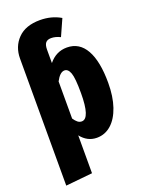

<svg xmlns="http://www.w3.org/2000/svg" viewBox="-179 -842 860 1148"><g transform="rotate(-20 251.0 -268.0)"><path d="M482 -268Q482 -181 460 -116.5Q438 -52 398.5 -17Q359 18 307 18Q247 18 206 -34V207L36 224V-584Q36 -660 85 -710Q134 -760 226 -760Q299 -760 357 -726L310 -621Q280 -636 252 -636Q228 -636 217 -622.5Q206 -609 206 -579V-494Q252 -551 321 -551Q400 -551 441 -478Q482 -405 482 -268ZM308 -266Q308 -362 296 -394.5Q284 -427 261 -427Q232 -427 206 -377V-141Q218 -123 229.5 -114Q241 -105 255 -105Q308 -105 308 -266Z"/></g></svg>

Font: Fira Sans Extra Condensed ExtraBold
Style: Regular
Weight: 800
Width: 1
Designer: Carrois Corporate & Edenspiekermann AG
Foundry: Carrois Corporate GbR & Edenspiekermann AG
Version: Version 4.203